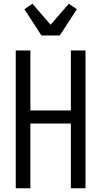

<svg xmlns="http://www.w3.org/2000/svg" viewBox="-20 -1004 540 1024"><path d="M64 0V-735H142V-415H358V-735H436V0H358V-345H142V0ZM201 -815 110 -955 153 -984 250 -872 347 -984 390 -955 299 -815Z"/></svg>

Font: Iosevka Fuck
Style: Regular
Weight: 400
Monospace: yes
Designer: Belleve Invis
Foundry: Belleve Invis
Version: Version 28.0.7; ttfautohint (v1.8.3)